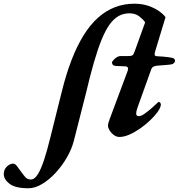

<svg xmlns="http://www.w3.org/2000/svg" viewBox="-221 -725 964 1036"><path d="M-67.5 290.8Q-138.2 290.8 -169.4 266.8Q-200.6 242.9 -200.6 214.6Q-200.6 189.7 -184 173.8Q-167.5 157.8 -149.3 157.8Q-139.6 157.8 -128.5 172.5Q-117.4 187.1 -107.4 201.4Q-96.8 216.3 -85.1 229.9Q-73.4 243.4 -54.6 243.4Q-34.5 243.4 -17.2 215.9Q0.1 188.4 16.5 138.8Q32.8 89.2 48.8 24.1L112.9 -232.5Q136.2 -326.3 165.3 -401.7Q194.4 -477 229.8 -534Q265.2 -591.1 307.4 -629Q349.6 -666.9 398.6 -685.9Q447.7 -705 503.3 -705Q545.4 -705 579 -693.7Q612.5 -682.3 636.3 -665.5Q660.1 -648.8 672.1 -632.2L615 -443.8Q611.4 -429.4 615.3 -425.4Q619.2 -421.3 629.7 -421.3Q643.1 -421.3 658.8 -419.6Q674.4 -417.8 692.4 -415.8Q714.9 -412.8 719.2 -407.6Q723.6 -402.5 723.6 -395Q723.6 -392.2 717.9 -385.3Q712.3 -378.3 696.4 -376.5Q683.4 -375.5 669.5 -374Q655.7 -372.5 637 -371.5Q618.5 -370.5 609.1 -366.5Q599.8 -362.5 595.3 -351.6L521.1 -144.9Q513.8 -123.9 513.8 -113.7Q513.8 -103.4 518.5 -100.9Q523.1 -98.4 528.4 -98.4Q540.8 -98.4 559.5 -111.6Q578.3 -124.9 597.9 -142Q617.5 -159.1 630 -171.6Q632.8 -174.4 635 -175Q637.3 -175.7 638.1 -174.6Q643 -173.3 645.4 -167.7Q647.8 -162.1 646.4 -155.5Q643.5 -140.2 627.6 -118.6Q611.8 -97 587.1 -73.9Q562.5 -50.7 533.7 -30.7Q504.9 -10.8 476.3 1.6Q447.7 14 423.3 14Q407.9 14 393.8 3.8Q379.7 -6.4 370.8 -20.6Q361.8 -34.9 361.8 -46Q361.8 -53.1 363.8 -61.4Q365.9 -69.7 372.5 -87.2L466.7 -339.4Q472.8 -356.3 468.1 -361.7Q463.3 -367 455.9 -367L407.7 -369Q390.6 -370 386.9 -376.6Q383.1 -383.1 383.1 -388.8Q383.1 -390.8 389.8 -399.1Q396.4 -407.5 407.6 -415.1Q418.8 -422.6 431.1 -422.6H472.8Q487.9 -422.6 494 -426.9Q500.2 -431.2 505.8 -448L562.2 -604.5Q552 -619.8 530.7 -636.5Q509.3 -653.2 478 -653.2Q445.9 -653.2 419.5 -638.8Q393.2 -624.3 370.5 -592.9Q347.9 -561.6 327.2 -510.8Q306.5 -460 285.8 -388.5Q265.1 -317 242.6 -221.2L177.7 33.8Q166 79.6 139.7 125.1Q113.3 170.6 78.4 208.1Q43.6 245.6 5.6 268.2Q-32.5 290.8 -67.5 290.8Z"/></svg>

Font: EB Garamond
Style: Italic
Weight: 400
Italic angle: -17.2°
Designer: Georg Duffner and Octavio Pardo
Foundry: Georg Duffner
Version: Version 1.001